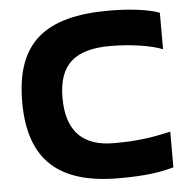

<svg xmlns="http://www.w3.org/2000/svg" viewBox="-50 -729 775 787"><g transform="rotate(-5 337.0 -335.0)"><path d="M634 -502V-652C590 -669 511 -679 427 -679C164 -679 40 -581 40 -336C40 -95 164 9 408 9C519 9 576 0 634 -16V-163C573 -149 511 -136 400 -136C276 -136 206 -198 206 -339C206 -478 276 -534 419 -534C505 -534 590 -520 634 -502Z"/></g></svg>

Font: LT Wave Alt Black
Style: Regular
Weight: 900
Designer: Daniel Lyons
Version: Version 2.5 (Glyphs App)